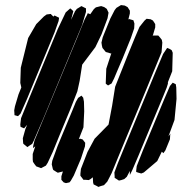

<svg xmlns="http://www.w3.org/2000/svg" viewBox="-20 -721 758 757"><path d="M496 -571 464 -492 443 -443 430 -412 420 -392 406 -384 397 -391V-396L399 -450L419 -511L417 -510L408 -513L397 -516L384 -532L382 -540L380 -553L385 -574L415 -648L432 -681L439 -690L457 -701L472 -699L483 -693L492 -679V-668L486 -644L489 -646L506 -641L510 -628L509 -609ZM404 -649 380 -585 356 -535 304 -466 294 -402 285 -361 258 -292 214 -186 188 -122 168 -79 161 -68 142 -58 137 -60 123 -65 116 -74 110 -83 109 -92V-114L120 -147L119 -144L110 -137L111 -146L116 -167L155 -261L283 -569L314 -645L323 -662L326 -669L336 -665L350 -685L358 -692L374 -696L379 -697L391 -693L401 -686L408 -671ZM260 -642 257 -636 276 -677 283 -686 293 -692 301 -697 309 -693 319 -688V-674L304 -623L151 -254L113 -166L107 -154L95 -146L88 -141L82 -146L72 -154L71 -160L70 -176L80 -212L87 -229L75 -215L68 -218L61 -221L60 -230L63 -255L96 -336L208 -607L239 -672L257 -688L263 -683L269 -677L267 -669ZM195 -593 87 -332 61 -273 51 -263 37 -267V-272L36 -286L39 -302L53 -349L64 -376L63 -381L60 -394L62 -454L91 -571L123 -626L153 -656L164 -664L180 -666L190 -656V-655L195 -660L205 -655L213 -651L211 -638ZM617 -515 554 -362 447 -104 420 -38 403 -5 390 9 376 13 368 16 361 12 349 6 347 -2 346 -22 337 -15 330 -11 318 -12H309L304 -19L297 -28V-36L299 -55L325 -122L353 -174L408 -230L422 -304L434 -379L483 -502L512 -573L530 -615L550 -640L558 -647L574 -645L583 -640L592 -626V-613L582 -579L584 -581H593H604L611 -573L618 -564L620 -553ZM624 -343 525 -105 501 -49 492 -31V-37V-47L480 -24L470 -15L458 -11L449 -9L432 -20V-26L431 -41L444 -76L469 -137L593 -437L623 -508L639 -532L647 -529L657 -523L661 -513L659 -440L642 -397V-391L637 -375ZM676 -331 668 -248 644 -183 652 -194 651 -188 650 -172 632 -128 624 -117 618 -123 600 -86 547 -41 537 -37 526 -40 517 -43V-49L519 -66L543 -127L628 -331L650 -382L661 -395L673 -389L675 -376ZM299 -95 271 -29 259 -8 254 -2 240 1 231 -2 222 -12V-26L228 -45L216 -42L208 -40L201 -44L190 -51L188 -56L184 -73L186 -87L207 -145L266 -287L279 -319L288 -335L301 -344L308 -336L311 -320L312 -282L309 -219L291 -173L297 -174L306 -171L316 -158L315 -144Z"/></svg>

Font: Rubik Marker Hatch
Style: Regular
Weight: 400
Designer: Hubert and Fischer, NaN
Foundry: Hubert & Fischer, NaN
Version: Version 2.200